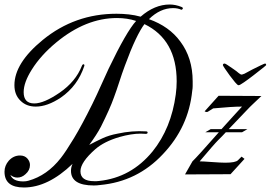

<svg xmlns="http://www.w3.org/2000/svg" viewBox="-55 -774 1201 852"><path d="M51 58Q-35 58 -35 -12Q-35 -39 -16 -61Q5 -84 34 -84Q55 -84 67 -70Q78 -57 78 -42Q78 -18 58 -1Q42 14 22 14Q5 14 -9 2Q2 31 48 31Q61 31 71 28Q154 5 215 -73Q237 -101 273 -160.5Q309 -220 355 -313Q376 -356 393.5 -395.5Q411 -435 427 -469Q506 -634 549 -681Q510 -694 464 -694Q326 -694 195 -586Q126 -529 86 -465Q50 -408 50 -365Q50 -315 97 -315Q140 -315 210 -363Q281 -412 308 -481Q311 -489 316 -489Q321 -487 319 -481Q290 -393 215 -341Q155 -301 104 -301Q62 -301 36 -327Q9 -353 9 -396Q9 -494 135 -597Q277 -713 462 -713Q490 -713 517 -710Q544 -707 569 -700Q631 -754 698 -754Q724 -754 751 -743Q758 -740 756 -735Q753 -730 749 -731Q734 -738 713 -738Q656 -738 606 -689Q696 -657 745 -590Q800 -517 800 -413Q800 -403 800 -392.5Q800 -382 798 -371Q782 -210 668 -90Q554 32 389 47Q382 48 375 48.5Q368 49 361 49Q260 49 260 -16Q260 -32 267 -47Q158 58 51 58ZM363 30Q368 30 373.5 30Q379 30 385 29Q527 14 622 -102Q705 -205 725 -355Q727 -370 728 -384.5Q729 -399 729 -413Q729 -598 586 -667Q569 -645 547 -599Q525 -553 499 -482Q486 -447 474.5 -411Q463 -375 450 -340Q433 -292 393 -212Q383 -193 370 -173Q357 -153 341 -131L343 -132Q369 -146 399 -160Q429 -174 467 -181Q499 -188 530.5 -190.5Q562 -193 593 -191Q600 -191 600 -186Q600 -180 592 -180Q587 -180 580.5 -180.5Q574 -181 569 -181Q528 -181 475 -166Q407 -146 368 -112Q302 -54 302 -14Q302 30 363 30ZM766 0 799 -58Q820 -78 916 -187H856L880 -201H928Q957 -233 980 -258.5Q1003 -284 1019 -301Q997 -301 965 -299Q933 -297 891 -293Q881 -286 867 -278Q866 -278 865 -277.5Q864 -277 862 -277Q858 -277 853 -280L915 -349L1105 -348L1065 -310Q1059 -305 1033 -277.5Q1007 -250 960 -201H1043L1019 -187H947Q939 -178 930.5 -169.5Q922 -161 914 -153Q904 -143 883.5 -119.5Q863 -96 831 -58Q845 -58 885 -55Q926 -52 945 -52Q990 -52 1001 -63L1017 -79L1030 -69L968 -1ZM1003 -396Q999 -396 988 -409Q977 -422 964.5 -439Q952 -456 943 -469.5Q934 -483 934 -485Q934 -492 942 -492Q945 -492 956 -484.5Q967 -477 981 -467.5Q995 -458 1004 -450Q1012 -443 1018 -443Q1020 -443 1023 -444.5Q1026 -446 1030 -447Q1044 -455 1064.5 -465.5Q1085 -476 1102 -484Q1119 -492 1121 -492Q1126 -492 1126 -485Q1126 -484 1109 -470.5Q1092 -457 1069.5 -439.5Q1047 -422 1028 -409Q1009 -396 1005 -396Z"/></svg>

Font: Carattere
Style: Regular
Weight: 400
Designer: Robert E. Leuschke
Foundry: Robert E. Leuschke
Version: Version 1.010; ttfautohint (v1.8.3)